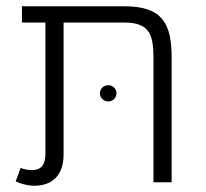

<svg xmlns="http://www.w3.org/2000/svg" viewBox="-20 -582 659 613"><path d="M377 -562H50V-510H125V-90C125 -56 111 -39 83 -39C69 -39 57 -41 46 -46L30 -3C47 5 68 11 90 11C145 11 183 -21 183 -88V-510H377C456 -510 470 -473 470 -397V0H528V-398C528 -506 499 -562 377 -562ZM326 -310C311 -310 299 -299 299 -284C299 -270 311 -258 326 -258C340 -258 352 -270 352 -284C352 -299 340 -310 326 -310Z"/></svg>

Font: FiraGO Light
Style: Regular
Weight: 300
Designer: bBox Type
Foundry: bBox Type GmbH
Version: Version 1.001;PS 001.001;hotconv 1.0.88;makeotf.lib2.5.64775